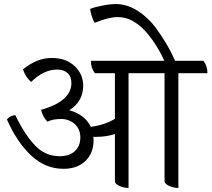

<svg xmlns="http://www.w3.org/2000/svg" viewBox="-20 -904 1040 944"><path d="M1000 -544H857V20Q832 20 810.5 9.5Q789 -1 789 -12V-544H612V20Q587 20 566 9.5Q545 -1 545 -12V-245Q503 -231 450 -231H439Q440 -226 440 -215Q440 -151 400 -112.5Q360 -74 292 -74Q202 -74 132 -140.5Q62 -207 14 -317Q31 -336 55 -338Q104 -238 154 -187Q204 -136 273 -136Q322 -136 348.5 -161.5Q375 -187 375 -228Q375 -269 347.5 -294Q320 -319 280 -319Q240 -319 213 -306Q191 -328 182 -364Q331 -406 331 -496Q331 -528 312 -545Q293 -562 261 -562Q195 -562 133 -501Q104 -527 93 -563Q162 -619 233.5 -619Q305 -619 347 -579Q389 -539 389 -483Q389 -405 321 -362Q398 -340 427 -280Q499 -291 545 -320V-544H447Q427 -568 427 -605H788Q744 -701 682 -764Q658 -787 627.5 -803.5Q597 -820 557 -820Q517 -820 445 -792Q428 -824 423 -860Q441 -868 480.5 -876Q520 -884 549 -884Q604 -884 655 -852Q706 -820 744 -770Q807 -684 841 -605H980Q1000 -580 1000 -544Z"/></svg>

Font: Karma
Style: Regular
Weight: 400
Designer: Joana Correia
Foundry: Indian Type Foundry
Version: Version 1.202;PS 1.0;hotconv 1.0.78;makeotf.lib2.5.61930; tt